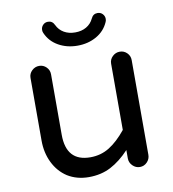

<svg xmlns="http://www.w3.org/2000/svg" viewBox="-79 -757 753 836"><g transform="rotate(-10 297.5 -338.5)"><path d="M160.2 -641.6Q157.2 -647.5 157.2 -655.3Q157.2 -668 166 -677.2Q174.8 -686.5 188.5 -686.5Q208 -686.5 216.8 -667Q227.5 -644.5 248.5 -632.3Q269.5 -620.1 297.9 -620.1Q326.2 -620.1 347.2 -632.3Q368.2 -644.5 378.9 -667Q387.7 -686.5 407.2 -686.5Q420.9 -686.5 429.7 -677.2Q438.5 -668 438.5 -655.3Q438.5 -647.5 435.5 -641.6Q418.9 -603.5 381.8 -582.5Q344.7 -561.5 297.9 -561.5Q251 -561.5 213.9 -582.5Q176.8 -603.5 160.2 -641.6ZM153.3 -14.6Q114.3 -40 92.8 -84Q71.3 -127.9 71.3 -181.6V-459Q71.3 -477.5 85 -490.7Q98.6 -503.9 117.2 -503.9Q135.7 -503.9 148.9 -490.7Q162.1 -477.5 162.1 -459V-191.4Q162.1 -73.2 268.6 -73.2Q315.4 -73.2 353 -96.7Q390.6 -120.1 427.7 -166V-459Q427.7 -477.5 441.4 -490.7Q455.1 -503.9 473.6 -503.9Q492.2 -503.9 505.4 -490.7Q518.6 -477.5 518.6 -459V-40Q518.6 -21.5 505.4 -7.8Q492.2 5.9 473.6 5.9Q455.1 5.9 441.4 -7.8Q427.7 -21.5 427.7 -40V-77.1Q387.7 -34.2 344.7 -11.7Q301.8 10.7 247.1 10.7Q194.3 10.7 153.3 -14.6Z"/></g></svg>

Font: jf-openhuninn-1.1
Style: Regular
Weight: 400
Designer: [Kosugi Maru]
      Designed by Motoya company      

      [Varela Round]
      Joe Prince(Latin component); Avraham Co
Foundry: justfont CO.,LTD.
Version: 1.1